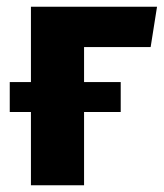

<svg xmlns="http://www.w3.org/2000/svg" viewBox="-20 -551 487 571"><path d="M428 -411H230V-307H339V-218H230V0H72V-218H9V-307H72V-531H447Z"/></svg>

Font: FiraGO
Style: Bold
Weight: 700
Designer: bBox Type
Foundry: bBox Type GmbH
Version: Version 1.001;PS 001.001;hotconv 1.0.88;makeotf.lib2.5.64775